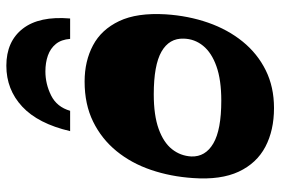

<svg xmlns="http://www.w3.org/2000/svg" viewBox="-156 -692 862 590"><g transform="rotate(-90 275.0 -397.0)"><path d="M238 14Q169.5 14 118.9 -12.6Q68.3 -39.3 42.5 -94.4Q16.8 -149.5 22.8 -234.5Q27.3 -303.2 47.9 -363.9Q68.5 -424.5 105.8 -470.1Q143 -515.7 196.3 -541.9Q249.5 -568 319.3 -568Q382.3 -568 430.7 -542.2Q479.2 -516.5 505.2 -461.7Q531.2 -407 526 -319Q521.5 -249.3 500.4 -188.6Q479.3 -128 442.3 -82.4Q405.3 -36.8 354 -11.4Q302.8 14 238 14ZM260.7 -148Q324.5 -148 366.3 -162.9Q408 -177.7 429.3 -203.9Q450.5 -230 451.3 -263.5Q452.8 -308 411.3 -331.8Q369.8 -355.5 280 -355.5Q215.8 -355.5 174 -340.5Q132.2 -325.5 111.6 -299.5Q91 -273.5 89.2 -240.2Q87.7 -196.7 129.4 -172.4Q171 -148 260.7 -148ZM368 -808.5Q442.7 -808.5 482 -757.9Q521.2 -707.2 513.2 -612.5H450.5Q448.5 -639.5 434.9 -656.3Q421.3 -673 399.4 -680.8Q377.5 -688.5 350.5 -688.5Q312 -688.5 276.6 -670.9Q241.3 -653.3 229.5 -612.5H167Q190 -711 242.4 -759.7Q294.8 -808.5 368 -808.5Z"/></g></svg>

Font: Savate ExtraLight
Style: Italic
Weight: 200
Italic angle: -11°
Designer: Max Esnée
Foundry: Plomb Type
Version: Version 2.000